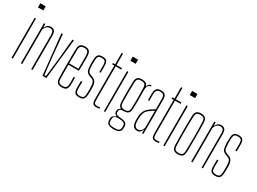

<svg xmlns="http://www.w3.org/2000/svg" viewBox="-45 -1574 3330 2488"><g transform="rotate(30 1619.5 -330.0)"><path d="M30 -738V-800H110V-738ZM60 0V-600H80V0Z M200 0V-600H220V-553H228Q238 -578 256.8 -591.5Q275.5 -605 301 -605Q340 -605 357.2 -584Q374.5 -563 375 -514V0H355V-514Q354.5 -552.5 342 -568.8Q329.5 -585 301 -585Q272 -585 251 -566.8Q230 -548.5 220 -514V0Z M524 0 460.5 -600H482.5L510 -296L541 -20H565L597 -296L625.5 -600H647.5L582 0Z M815 5Q766.5 5 746.2 -16Q726 -37 725 -85Q724 -138.5 723.5 -192.2Q723 -246 723 -299.5Q723 -353 723.5 -406.8Q724 -460.5 725 -514Q726 -563 747 -584Q768 -605 815 -605Q859.5 -605 879.2 -584Q899 -563 901 -514Q901.5 -496 902 -465Q902.5 -434 902.2 -390.5Q902 -347 900 -292H743Q743 -245.5 743.8 -196Q744.5 -146.5 745 -85Q746 -44 761.5 -29.5Q777 -15 813 -15Q849 -15 864.2 -29.5Q879.5 -44 881 -85Q882 -107.5 881.8 -133.2Q881.5 -159 880 -191H900Q901.5 -159 901.8 -133Q902 -107 901 -85Q899 -37 881 -16Q863 5 815 5ZM743 -312H881Q882 -356.5 882.2 -395.5Q882.5 -434.5 882.2 -464.8Q882 -495 881 -514Q879 -552.5 864 -568.8Q849 -585 815 -585Q778.5 -585 762.2 -568.8Q746 -552.5 745 -514Q744.5 -455 743.8 -406.5Q743 -358 743 -312Z M1072 5Q1025 5 1007.5 -16Q990 -37 989 -85Q988.5 -107 988.5 -133Q988.5 -159 990 -191H1010Q1008.5 -159.5 1008.8 -134Q1009 -108.5 1009 -85Q1010 -44 1023 -29.5Q1036 -15 1072 -15Q1108 -15 1122.2 -29.5Q1136.5 -44 1138 -85Q1138.5 -101 1139 -117.5Q1139.5 -134 1139.5 -149.8Q1139.5 -165.5 1139 -179Q1137.5 -228.5 1128.8 -253.2Q1120 -278 1090 -289L1056 -302Q1027.5 -313 1014 -328.8Q1000.5 -344.5 996 -371.2Q991.5 -398 990 -442Q989.5 -461.5 990 -478Q990.5 -494.5 991 -514Q992.5 -563 1009.8 -584Q1027 -605 1074 -605Q1121.5 -605 1139 -584Q1156.5 -563 1157 -514Q1157 -493 1157.2 -467.8Q1157.5 -442.5 1156 -410H1136Q1137 -431 1137.2 -449Q1137.5 -467 1137.2 -483Q1137 -499 1137 -514Q1136.5 -556 1123.2 -570.5Q1110 -585 1074 -585Q1038 -585 1025.2 -570.5Q1012.5 -556 1011 -514Q1010.5 -493 1010 -476.5Q1009.5 -460 1010 -442Q1011.5 -394 1017.8 -365.5Q1024 -337 1057 -324L1092 -311Q1128 -297.5 1144 -268.2Q1160 -239 1160 -179Q1160 -157.5 1159.8 -132.2Q1159.5 -107 1158 -85Q1155 -37 1137.2 -16Q1119.5 5 1072 5Z M1334.5 5Q1289.5 5 1276.5 -16Q1263.5 -37 1263.5 -85V-580H1231.5V-600H1264.5V-770H1284.5V-600H1367.5V-580H1283.5V-85Q1283.5 -44 1292 -29.5Q1300.5 -15 1336.5 -15Q1352.5 -15 1359.8 -16Q1367 -17 1377.5 -19V0Q1368 2 1357 3.5Q1346 5 1334.5 5Z M1412.5 -738V-800H1492.5V-738ZM1442.5 0V-600H1462.5V0Z M1666 140Q1619 140 1588.5 124Q1558 108 1558 60Q1558 56 1558 52.8Q1558 49.5 1558 46Q1558 14.5 1577 -1Q1596 -16.5 1614 -20V-28Q1596 -37 1587.5 -48.2Q1579 -59.5 1579 -76Q1579 -78.5 1579 -80.2Q1579 -82 1579 -84Q1579 -103.5 1590 -116.8Q1601 -130 1612 -132V-141Q1595 -151 1587 -170.2Q1579 -189.5 1578 -220Q1577 -262.5 1576.5 -295.2Q1576 -328 1576 -359.5Q1576 -391 1576.5 -427.5Q1577 -464 1578 -514Q1578.5 -546.5 1587.2 -566.5Q1596 -586.5 1615.2 -595.8Q1634.5 -605 1666 -605Q1703.5 -605 1723.5 -593Q1743.5 -581 1750 -553H1758Q1758 -573.5 1774 -586.8Q1790 -600 1810 -600V-580H1803Q1782 -580 1768.5 -557.2Q1755 -534.5 1755 -491V-468Q1756 -430.5 1756.2 -400.8Q1756.5 -371 1756.5 -343.8Q1756.5 -316.5 1755.8 -286.8Q1755 -257 1754 -220Q1753 -188 1744.2 -168.2Q1735.5 -148.5 1716.5 -139.2Q1697.5 -130 1666 -130Q1635.5 -130 1617.2 -122.5Q1599 -115 1599 -84V-76Q1599 -61.5 1606.2 -52.8Q1613.5 -44 1628.2 -39.8Q1643 -35.5 1666 -34Q1715.5 -31 1744.8 -17Q1774 -3 1774 46Q1774 49.5 1774 52.8Q1774 56 1774 60Q1774 92 1760.2 109.2Q1746.5 126.5 1722 133.2Q1697.5 140 1666 140ZM1666 121Q1690 121 1710 117.5Q1730 114 1742 101.2Q1754 88.5 1754 61Q1754 57 1754 53.2Q1754 49.5 1754 46Q1754 17.5 1742.2 5.5Q1730.5 -6.5 1710.5 -9.8Q1690.5 -13 1666 -15Q1629.5 -18 1603.8 -7.5Q1578 3 1578 46Q1578 49.5 1578 53.2Q1578 57 1578 61Q1578 88.5 1590 101.2Q1602 114 1622 117.5Q1642 121 1666 121ZM1666 -150Q1702 -150 1717.2 -164.5Q1732.5 -179 1734 -220Q1735 -254 1735.8 -290.2Q1736.5 -326.5 1736.5 -364Q1736.5 -401.5 1735.8 -439.2Q1735 -477 1734 -514Q1732.5 -556 1717.8 -570.5Q1703 -585 1666 -585Q1629.5 -585 1614.5 -570.5Q1599.5 -556 1598 -514Q1597 -477 1596.5 -439.2Q1596 -401.5 1596 -364Q1596 -326.5 1596.5 -290.2Q1597 -254 1598 -220Q1599.5 -179 1614.8 -164.5Q1630 -150 1666 -150Z M1939 5Q1901 5 1882.2 -20.8Q1863.5 -46.5 1861 -90Q1860.5 -105 1860 -118Q1859.5 -131 1860 -145Q1861 -177 1867 -205.2Q1873 -233.5 1888 -258.2Q1903 -283 1931 -305Q1949 -318.5 1970.2 -333Q1991.5 -347.5 2013 -360V-514Q2013 -552.5 1998.8 -568.8Q1984.5 -585 1950 -585Q1920 -585 1903.2 -570.5Q1886.5 -556 1885 -514Q1884.5 -499.5 1884.2 -482.2Q1884 -465 1884.2 -446.5Q1884.5 -428 1885 -410H1866Q1865.5 -437 1865 -464.8Q1864.5 -492.5 1865 -514Q1866 -546.5 1875.5 -566.5Q1885 -586.5 1904 -595.8Q1923 -605 1952 -605Q1982 -605 1999.8 -595.5Q2017.5 -586 2025.2 -566Q2033 -546 2033 -514V0H2013V-47H2007Q1999.5 -24.5 1984 -9.8Q1968.5 5 1939 5ZM1939 -15Q1967.5 -15 1985.5 -31.8Q2003.5 -48.5 2013 -82V-337Q1996.5 -328 1977.8 -315.8Q1959 -303.5 1931 -280Q1900.5 -254 1891 -219.5Q1881.5 -185 1880 -145Q1880 -137 1880.2 -121.5Q1880.5 -106 1881 -90Q1883.5 -54 1899 -34.5Q1914.5 -15 1939 -15Z M2223 5Q2178 5 2165 -16Q2152 -37 2152 -85V-580H2120V-600H2153V-770H2173V-600H2256V-580H2172V-85Q2172 -44 2180.5 -29.5Q2189 -15 2225 -15Q2241 -15 2248.2 -16Q2255.5 -17 2266 -19V0Q2256.5 2 2245.5 3.5Q2234.5 5 2223 5Z M2301 -738V-800H2381V-738ZM2331 0V-600H2351V0Z M2550 5Q2518.5 5 2499.5 -4.2Q2480.5 -13.5 2471.8 -33.2Q2463 -53 2462 -85Q2460.5 -138.5 2459.8 -192.2Q2459 -246 2459 -299.5Q2459 -353 2459.8 -406.8Q2460.5 -460.5 2462 -514Q2463 -546.5 2471.8 -566.5Q2480.5 -586.5 2499.5 -595.8Q2518.5 -605 2550 -605Q2581.5 -605 2600.5 -595.8Q2619.5 -586.5 2628.2 -566.5Q2637 -546.5 2638 -514Q2639.5 -460.5 2640.2 -406.8Q2641 -353 2641 -299.5Q2641 -246 2640.2 -192.2Q2639.5 -138.5 2638 -85Q2637 -53 2628.2 -33.2Q2619.5 -13.5 2600.5 -4.2Q2581.5 5 2550 5ZM2550 -15Q2586 -15 2601.2 -29.5Q2616.5 -44 2618 -85Q2620 -148.5 2621 -200Q2622 -251.5 2622 -299.5Q2622 -347.5 2621 -399Q2620 -450.5 2618 -514Q2616.5 -556 2601.8 -570.5Q2587 -585 2550 -585Q2513.5 -585 2498.5 -570.5Q2483.5 -556 2482 -514Q2480 -450.5 2479.2 -399Q2478.5 -347.5 2478.5 -299.5Q2478.5 -251.5 2479.2 -200Q2480 -148.5 2482 -85Q2483.5 -44 2498.8 -29.5Q2514 -15 2550 -15Z M2749 0V-600H2769V-553H2777Q2787 -578 2805.8 -591.5Q2824.5 -605 2850 -605Q2889 -605 2906.2 -584Q2923.5 -563 2924 -514V0H2904V-514Q2903.5 -552.5 2891 -568.8Q2878.5 -585 2850 -585Q2821 -585 2800 -566.8Q2779 -548.5 2769 -514V0Z M3108.5 5Q3061.5 5 3044 -16Q3026.5 -37 3025.5 -85Q3025 -107 3025 -133Q3025 -159 3026.5 -191H3046.5Q3045 -159.5 3045.2 -134Q3045.5 -108.5 3045.5 -85Q3046.5 -44 3059.5 -29.5Q3072.5 -15 3108.5 -15Q3144.5 -15 3158.8 -29.5Q3173 -44 3174.5 -85Q3175 -101 3175.5 -117.5Q3176 -134 3176 -149.8Q3176 -165.5 3175.5 -179Q3174 -228.5 3165.2 -253.2Q3156.5 -278 3126.5 -289L3092.5 -302Q3064 -313 3050.5 -328.8Q3037 -344.5 3032.5 -371.2Q3028 -398 3026.5 -442Q3026 -461.5 3026.5 -478Q3027 -494.5 3027.5 -514Q3029 -563 3046.2 -584Q3063.5 -605 3110.5 -605Q3158 -605 3175.5 -584Q3193 -563 3193.5 -514Q3193.5 -493 3193.8 -467.8Q3194 -442.5 3192.5 -410H3172.5Q3173.5 -431 3173.8 -449Q3174 -467 3173.8 -483Q3173.5 -499 3173.5 -514Q3173 -556 3159.8 -570.5Q3146.5 -585 3110.5 -585Q3074.5 -585 3061.8 -570.5Q3049 -556 3047.5 -514Q3047 -493 3046.5 -476.5Q3046 -460 3046.5 -442Q3048 -394 3054.2 -365.5Q3060.5 -337 3093.5 -324L3128.5 -311Q3164.5 -297.5 3180.5 -268.2Q3196.5 -239 3196.5 -179Q3196.5 -157.5 3196.2 -132.2Q3196 -107 3194.5 -85Q3191.5 -37 3173.8 -16Q3156 5 3108.5 5Z"/></g></svg>

Font: Big Shoulders Thin
Style: Regular
Weight: 100
Designer: Patric King
Foundry: XO Type Co
Version: Version 2.002